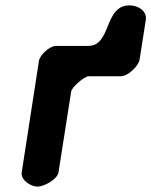

<svg xmlns="http://www.w3.org/2000/svg" viewBox="-20 -694 563 715"><path d="M463 -674C365 -674 397 -523 308 -523H188C165 -523 128 -489 125 -467L61 -53C56 -23 95 1 120 1C142 1 194 -25 198 -53L245 -353C247 -369 294 -410 310 -410H430C456 -410 496 -447 500 -473L523 -620C528 -655 492 -674 463 -674Z"/></svg>

Font: Asimov Print
Style: Regular
Weight: 500
Designer: Google
Version: Version 2.000980: 2014